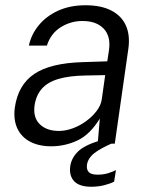

<svg xmlns="http://www.w3.org/2000/svg" viewBox="-20 -547 566 731"><path d="M175 10Q127.5 10 94.2 -7.8Q61 -25.5 45.8 -58.5Q30.5 -91.5 36.5 -138Q49 -224 110.5 -265.5Q172 -307 296 -310.5L388.5 -313.5L395 -356.5Q402.5 -409.5 374.2 -438.5Q346 -467.5 293 -467Q249.5 -467 211.5 -443.5Q173.5 -420 158.5 -373.5H90Q99 -416 127.8 -451Q156.5 -486 201.8 -506.5Q247 -527 305.5 -527Q365.5 -527 404.5 -506.5Q443.5 -486 459.8 -448.8Q476 -411.5 468.5 -360L417 0H352L360 -95.5Q322 -34 274.5 -12Q227 10 175 10ZM204.5 -48.5Q230 -48.5 257.2 -58.5Q284.5 -68.5 308.2 -86Q332 -103.5 348.2 -125Q364.5 -146.5 367.5 -169L380.5 -261L304.5 -259.5Q243.5 -258.5 202.8 -246.5Q162 -234.5 139.8 -209.8Q117.5 -185 111.5 -145Q105.5 -99.5 131.5 -74Q157.5 -48.5 204.5 -48.5ZM327.5 164Q282 164 262.2 142.8Q242.5 121.5 247.5 85.5Q252 55 275.8 31Q299.5 7 358.5 -11.5L414 -4.5Q363.5 17 339.2 36Q315 55 311 80.5Q309 99 318.2 108.5Q327.5 118 351.5 118Q374.5 118 393 112Q411.5 106 421.5 100.5L414.5 144.5Q402 151.5 378.2 157.8Q354.5 164 327.5 164Z"/></svg>

Font: Public Sans Thin Light
Style: Italic
Weight: 300
Italic angle: -8°
Version: Version 2.001